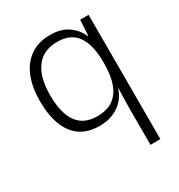

<svg xmlns="http://www.w3.org/2000/svg" viewBox="-182 -667 959 1026"><g transform="rotate(-30 298.0 -154.5)"><path d="M448 0Q448 -23 449 -55Q450 -87 451 -111H448Q432 -58 383.5 -23.5Q335 11 263 11Q161 11 107 -59.5Q53 -130 53 -265Q53 -345 77 -407.5Q101 -470 151 -506.5Q201 -543 276 -543Q344 -543 387 -512Q430 -481 448 -437H451L457 -533H509V234H448ZM279 -40Q340 -40 377.5 -66.5Q415 -93 433 -143Q451 -193 451 -263V-276Q451 -381 412.5 -436.5Q374 -492 291 -492Q205 -492 160.5 -433Q116 -374 116 -264Q116 -152 156.5 -96Q197 -40 279 -40Z"/></g></svg>

Font: Noto Sans Hebrew Thin Light
Style: Regular
Weight: 300
Version: Version 3.001